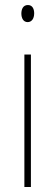

<svg xmlns="http://www.w3.org/2000/svg" viewBox="-20 -744 217 764"><path d="M91 -724C71 -724 65 -706 65 -690C65 -672 73 -656 90 -656C106 -656 116 -670 116 -691C116 -707 110 -724 91 -724ZM103 -527H77V0H103Z"/></svg>

Font: Noto Sans Devanagari UI ExtraCondensed Thin
Style: Regular
Weight: 100
Width: 2
Designer: Jelle Bosma - Monotype Design Team
Foundry: Monotype Imaging Inc.
Version: Version 2.004